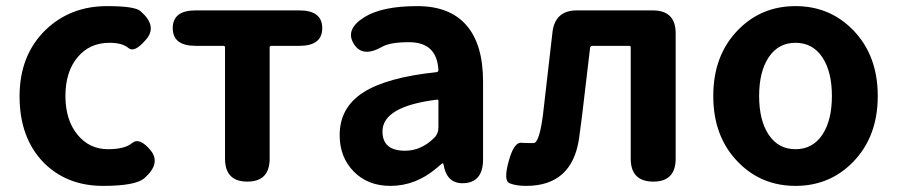

<svg xmlns="http://www.w3.org/2000/svg" viewBox="-20 -594 2935 628"><path d="M317 14Q198 14 122 -63Q44 -144 44 -279Q44 -414 130 -497Q211 -574 330 -574Q420 -574 439 -558Q496 -509 458 -465Q420 -420 400 -437Q380 -454 338 -454Q273 -454 233.5 -406.5Q194 -359 194 -280.5Q194 -202 233 -154Q272 -106 333 -106Q388 -106 412 -126Q436 -146 472 -103Q508 -60 452 -11Q423 14 317 14Z M789 0Q716 0 716 -75V-439Q716 -444 711 -444H620Q545 -444 545 -502Q545 -560 620 -560H959Q1034 -560 1034 -502Q1034 -444 959 -444H867Q862 -444 862 -439V-75Q862 0 789 0Z M1257 14Q1183 14 1137 -33Q1091 -80 1091 -152Q1091 -242 1168 -291.5Q1245 -341 1408 -358Q1414 -359 1414 -365Q1409 -456 1318 -456Q1256 -456 1230 -441Q1165 -404 1137 -451Q1108 -498 1172 -538Q1230 -574 1345 -574Q1451 -574 1505.5 -511.5Q1560 -449 1560 -327V-73Q1560 0 1501 5Q1442 10 1431 -55Q1430 -60 1428 -60Q1426 -60 1409 -45Q1340 14 1257 14ZM1305 -101Q1357 -101 1399 -142Q1414 -156 1414 -177V-264Q1414 -269 1409 -268Q1231 -246 1231 -164Q1231 -101 1305 -101Z M1701 14Q1668 14 1647 5.5Q1626 -3 1644 -67Q1661 -130 1686 -127Q1691 -126 1725 -126Q1744 -126 1756 -219L1787 -488Q1795 -560 1867 -560H2115Q2190 -560 2190 -485V-75Q2190 0 2117 0Q2043 0 2043 -75V-439Q2043 -444 2038 -444H1918Q1911 -444 1910 -437L1884 -217Q1879 -179 1874 -141Q1851 14 1701 14Z M2395 -63Q2313 -146 2313 -280Q2313 -414 2395 -497Q2471 -574 2582 -574Q2693 -574 2769 -497Q2851 -414 2851 -280Q2851 -146 2769 -63Q2693 14 2582 14Q2471 14 2395 -63ZM2494.5 -153Q2526 -106 2582 -106Q2638 -106 2669.5 -153Q2701 -200 2701 -280Q2701 -360 2669.5 -407Q2638 -454 2582 -454Q2526 -454 2494.5 -407Q2463 -360 2463 -280Q2463 -200 2494.5 -153Z"/></svg>

Font: Resource Han Rounded JP
Style: Bold
Weight: 700
Designer: Cyano Hao (round all glyphs); Ryoko NISHIZUKA 西塚涼子 (kana, bopomofo & ideographs); Paul D. Hunt (Latin, Greek & Cyrillic)
Foundry: Cyano Hao
Version: 0.990